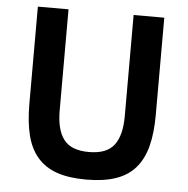

<svg xmlns="http://www.w3.org/2000/svg" viewBox="-51 -748 793 811"><g transform="rotate(5 345.0 -343.0)"><path d="M207 -698V-269Q207 -187 238.5 -146Q270 -105 345 -105Q420 -105 451.5 -146Q483 -187 483 -269V-698H613V-286Q613 -209 598.5 -153Q584 -97 552 -60Q520 -23 468.5 -5.5Q417 12 344 12Q270 12 219.5 -5.5Q169 -23 137 -60Q105 -97 91 -153Q77 -209 77 -286V-698Z"/></g></svg>

Font: IBM Plex Sans KR SemiBold
Style: Regular
Weight: 600
Designer: Mike Abbink; Paul van der Laan; Pieter van Rosmalen; Wujin Sim; Chorong Kim; Dohee Lee;
Foundry: Sandoll Inc.
Version: Version 1.000